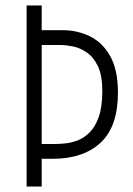

<svg xmlns="http://www.w3.org/2000/svg" viewBox="-20 -680 484 700"><path d="M77 0V-660H132V-570H208Q262 -570 308 -547.5Q354 -525 382 -475Q410 -425 410 -342Q410 -219 347 -160Q284 -101 171 -101H132V0ZM199 -516H132V-155H179Q194 -155 216 -157Q238 -159 261.5 -167.5Q285 -176 306 -196.5Q327 -217 340 -253.5Q353 -290 353 -348Q353 -405 337 -438.5Q321 -472 296 -489Q271 -506 245 -511Q219 -516 199 -516Z"/></svg>

Font: Bricolage Grotesque 12pt Condensed ExtraLight
Style: Regular
Weight: 200
Width: 3
Designer: Mathieu Triay
Foundry: Atelier Triay
Version: Version 1.001; ttfautohint (v1.8.4.7-5d5b);gftools[0.9.33.de